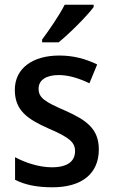

<svg xmlns="http://www.w3.org/2000/svg" viewBox="-20 -786 480 816"><path d="M378 -756V-766H255C232 -721 191 -661 159 -618V-606H229C275 -643 350 -718 378 -756ZM400 -151C400 -238 348 -275 259 -315C171 -353 144 -370 144 -409C144 -445 175 -467 230 -467C273 -467 319 -452 360 -432L393 -512C344 -536 292 -550 232 -550C119 -550 43 -496 43 -404C43 -317 96 -280 186 -240C275 -202 299 -181 299 -144C299 -101 268 -75 200 -75C146 -75 86 -95 44 -118V-22C85 -1 135 10 203 10C328 10 400 -48 400 -151Z"/></svg>

Font: Noto Sans Bengali SemiCondensed Medium
Style: Regular
Weight: 500
Width: 4
Designer: Joana Ranito - Universal Thirst; Jelle Bosma - Monotype Design Team
Foundry: Universal Thirst ehf.
Version: Version 3.000